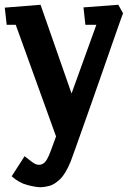

<svg xmlns="http://www.w3.org/2000/svg" viewBox="-20 -511 538 805"><path d="M150 274Q131 274 95.5 265Q60 256 29 228L83 144Q93 151 111 165.5Q129 180 142 180Q153 180 161.5 174.5Q170 169 177.5 156Q185 143 193 121L215 61L46 -407H8L0 -479L150 -491L280 -119L384 -407H338L330 -480L476 -491L496 -455Q492 -446 480 -411.5Q468 -377 450 -326Q432 -275 411.5 -215.5Q391 -156 369.5 -95.5Q348 -35 329 19Q310 73 296 112Q282 151 276 167Q255 218 231.5 240.5Q208 263 186.5 268.5Q165 274 150 274Z"/></svg>

Font: Kreon Light
Style: Regular
Weight: 300
Designer: Julia Petretta
Foundry: Julia Petretta and Eli Heuer
Version: Version 2.002